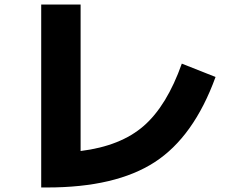

<svg xmlns="http://www.w3.org/2000/svg" viewBox="-20 -783 1040 848"><path d="M336 -116Q513 -138 615 -227Q717 -316 783 -502L932 -443Q836 -179 663.5 -67Q491 45 188 45H162V-763H336Z"/></svg>

Font: Mplus 1p ExtraBold
Style: Regular
Weight: 800
Version: Version 1.061